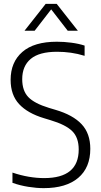

<svg xmlns="http://www.w3.org/2000/svg" viewBox="-20 -965 522 994"><path d="M206.5 9Q169 9 126.5 2.2Q84 -4.5 44.5 -18.5V-71.5Q87.5 -57 128.8 -50Q170 -43 208.5 -43Q387.5 -43 387.5 -191Q387.5 -253 353.8 -286.2Q320 -319.5 241 -343L208 -353Q123 -378.5 79 -426Q35 -473.5 35 -551.5Q35 -643.5 95.8 -696.2Q156.5 -749 274.5 -749Q311 -749 349.2 -744Q387.5 -739 418 -729V-676Q382.5 -687 347 -692Q311.5 -697 275.5 -697Q183 -697 139 -660Q95 -623 95 -555Q95 -495.5 126.5 -462.5Q158 -429.5 233.5 -406.5L267 -396.5Q357.5 -370 402.5 -322Q447.5 -274 447.5 -194.5Q447.5 -97 384.8 -44Q322 9 206.5 9ZM107 -806 216.5 -945H273.5L383 -806H330.5L245 -916.5L159.5 -806Z"/></svg>

Font: Encode Sans SemiCondensed SemiCondensed Light
Style: Regular
Weight: 300
Width: 4
Designer: Multiple Designers
Foundry: Impallari Type
Version: Version 3.000; ttfautohint (v1.8.3) -l 8 -r 50 -G 200 -x 14 